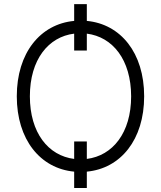

<svg xmlns="http://www.w3.org/2000/svg" viewBox="-20 -839 795 948"><path d="M408.7 -818.5H346.2V-735.8C179 -720.2 62.9 -577.8 62.9 -363.6C62.9 -149.5 179 -7.1 346.2 8.5V89.1H408.7V8.5C575.6 -7.1 691.8 -149.1 691.8 -363.6C691.8 -578.1 575.6 -720.2 408.7 -735.8ZM408.7 -140.6H346.2V-54.3C218.4 -70.3 127.5 -183.2 127.5 -363.6C127.5 -545.1 219.1 -657.3 346.2 -672.9V-589.5H408.7V-672.9C535.9 -657 627.1 -544.7 627.5 -363.6C627.5 -182.5 535.9 -70.3 408.7 -54.3Z"/></svg>

Font: Karasuma Gothic
Style: Light
Weight: 300
Designer: Rasmus Andersson / Ryoko Nishizuka
Foundry: rsms
Version: Version 1.00